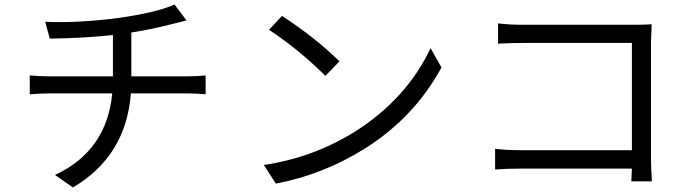

<svg xmlns="http://www.w3.org/2000/svg" viewBox="-20 -789 3040 845"><path d="M805 -453Q841 -453 885 -457V-374Q839 -378 807 -378H556Q535 -102 301 36L222 -19Q450 -125 474 -378H200Q159 -378 111 -374V-457Q155 -453 198 -453H477V-635Q351 -621 199 -619L179 -693Q326 -687 502 -710Q670 -734 748 -769L801 -699L745 -685Q640 -658 558 -646V-453Z M1221 -719Q1367 -624 1474 -519L1412 -455Q1299 -568 1164 -658ZM1141 -63Q1358 -95 1541 -209Q1769 -353 1875 -577L1923 -492Q1803 -272 1587 -136Q1402 -20 1194 19Z M2759 9Q2758 16 2761 -47H2272Q2213 -47 2159 -43V-134Q2211 -128 2270 -128H2761V-600H2282Q2241 -600 2172 -597V-686Q2222 -680 2281 -680H2774Q2808 -680 2848 -682L2845 -604V-88Q2845 -55 2849 9Z"/></svg>

Font: Source Han Sans K Regular
Style: Regular
Weight: 400
Designer: Ryoko NISHIZUKA  (kana & ideographs); Paul D. Hunt (Latin, Greek & Cyrillic); Wenlong ZHANG  (bopomofo); Sandoll Communi
Foundry: Adobe Systems Incorporated
Version: Version 1.00 July 18, 2014, initial release